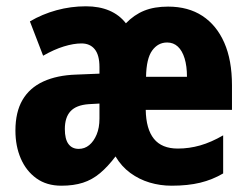

<svg xmlns="http://www.w3.org/2000/svg" viewBox="-20 -580 789 610"><path d="M514 -559Q578 -559 623 -529.5Q668 -500 692.5 -444.5Q717 -389 717 -309V-231H443Q444 -170 469 -139Q494 -108 545 -108Q581 -108 616 -118Q651 -128 689 -150V-29Q655 -9 616 0.5Q577 10 525 10Q489 10 455.5 0Q422 -10 394 -30.5Q366 -51 347 -83Q323 -51 298 -30Q273 -9 243.5 0.5Q214 10 175 10Q128 10 95.5 -13.5Q63 -37 46 -76.5Q29 -116 29 -165Q29 -224 51.5 -262.5Q74 -301 117.5 -321Q161 -341 222 -343L296 -346V-367Q296 -405 281 -423.5Q266 -442 239 -442Q214 -442 183 -432.5Q152 -423 117 -403L75 -512Q114 -535 159.5 -547.5Q205 -560 253 -560Q295 -560 327 -546.5Q359 -533 380 -506Q406 -533 438 -546Q470 -559 514 -559ZM261 -249Q222 -246 204 -226.5Q186 -207 186 -170Q186 -138 197.5 -122.5Q209 -107 230 -107Q249 -107 263.5 -119Q278 -131 287 -152.5Q296 -174 296 -203V-251ZM511 -445Q482 -445 463.5 -419.5Q445 -394 444 -336H574Q574 -370 566.5 -394.5Q559 -419 545 -432Q531 -445 511 -445Z"/></svg>

Font: Noto Sans Display Condensed ExtraBold
Style: Regular
Weight: 800
Width: 3
Designer: Monotype Design Team
Foundry: Monotype Imaging Inc.
Version: Version 2.003